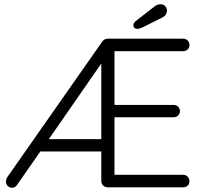

<svg xmlns="http://www.w3.org/2000/svg" viewBox="-20 -882 959 904"><path d="M872 -29Q872 -16 863.5 -8Q855 0 842 0H488Q475 0 466 -8.5Q457 -17 457 -30V-169H170L60 -11Q51 2 36 2Q25 2 16.5 -6.5Q8 -15 8 -27Q8 -36 13 -46L462 -687Q472 -700 489 -700H842Q855 -700 863.5 -691.5Q872 -683 872 -670Q872 -657 863.5 -649Q855 -641 842 -641H519V-388H797Q810 -388 818.5 -380Q827 -372 827 -359Q827 -346 818.5 -338Q810 -330 797 -330H519V-59H842Q855 -59 863.5 -50Q872 -41 872 -29ZM457 -583 210 -227H457ZM608 -764Q608 -772 618 -782L707 -851Q720 -862 736 -862Q749 -862 757.5 -853.5Q766 -845 766 -832Q766 -812 747 -801L649 -752Q635 -746 627 -746Q618 -746 613 -751Q608 -756 608 -764Z"/></svg>

Font: Quicksand
Style: Regular
Weight: 400
Designer: Andrew Paglinawan
Foundry: Andrew Paglinawan
Version: Version 3.000